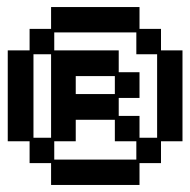

<svg xmlns="http://www.w3.org/2000/svg" viewBox="-20 -560 540 545"><path d="M125 -97H64V-159H2V-417H64V-478H125V-540H376V-478H437V-417H498V-159H437V-97H376V-35H125ZM376 -231V-169H426V-406H367V-468H134V-417H317V-355H376V-282H317V-231ZM125 -169V-406H75V-169ZM306 -293V-344H195V-293ZM367 -107V-159H306V-220H195V-159H134V-107Z"/></svg>

Font: DotGothic16
Style: Regular
Weight: 400
Designer: Fontworks Inc.
Foundry: Fontworks Inc.
Version: Version 1.100